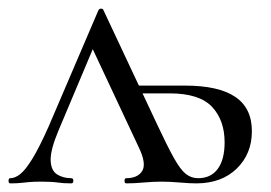

<svg xmlns="http://www.w3.org/2000/svg" viewBox="-21 -425 627 445"><path d="M408 -226.6Q485.4 -226.6 524.1 -200.6Q562.8 -174.6 562.8 -121Q562.8 -68.4 527.6 -34.2Q492.4 0 433.8 0Q418 0 395.5 -2Q373 -4 353.2 -4Q334 -4 311.9 -2Q289.8 0 271.6 0Q267.6 0 267.6 -6Q267.6 -12 271.6 -12Q298.2 -12 308.6 -28.8Q319 -45.6 300.4 -84L194 -311L114.8 -123Q95.8 -78 96.4 -54Q97 -30 111 -21Q125 -12 144 -12Q149 -12 149 -6Q149 0 144 0Q125.8 0 112.3 -2Q98.8 -4 75 -4Q56.8 -4 46.4 -3Q36 -2 26.9 -1Q17.8 0 2.8 0Q-1.2 0 -1.2 -6Q-1.2 -12 2.8 -12Q13.8 -12 25.9 -21.5Q38 -31 54 -57Q70 -83 91.8 -132L207 -401Q209 -405 213.4 -405Q217.8 -405 219 -401L343 -137Q366.8 -86.2 381.9 -59.1Q397 -32 409.6 -22Q422.2 -12 438.2 -12Q467.8 -12 483.7 -33.6Q499.6 -55.2 499.6 -95Q499.6 -146.4 470.3 -177.5Q441 -208.6 372 -208.6H287.4L281 -226.6Z"/></svg>

Font: Cormorant Infant Light
Style: Regular
Weight: 300
Designer: Christian Thalmann (Catharsis Fonts)
Foundry: Catharsis Fonts
Version: Version 4.001